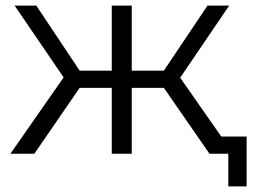

<svg xmlns="http://www.w3.org/2000/svg" viewBox="-20 -546 902 682"><path d="M102 0 263 -234H377V0H448V-234H562L724 0H791V116H856V-61H766L620 -270L794 -526H717L562 -295H448V-526H377V-295H263L109 -526H32L206 -271L17 0Z"/></svg>

Font: Malon Grotesk
Style: Regular
Weight: 400
Designer: Julieta Ulanovsky
Foundry: Julieta Ulanovsky
Version: Version 7.200